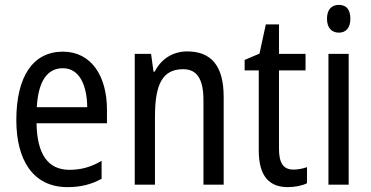

<svg xmlns="http://www.w3.org/2000/svg" viewBox="-20 -758 1522 788"><path d="M238 -546C116 -546 47 -445 47 -265C47 -102 115 10 257 10C311 10 354 -1 397 -24V-98C353 -72 312 -61 265 -61C177 -61 132 -125 130 -252H419V-308C419 -444 356 -546 238 -546ZM238 -478C307 -478 337 -407 338 -318H131C137 -425 174 -478 238 -478Z M748 -547C692 -547 642 -518 615 -464H610L600 -537H533V0H616V-279C616 -413 647 -474 732 -474C790 -474 815 -431 815 -347V0H898V-360C898 -488 847 -547 748 -547Z M1184 -62C1142 -62 1125 -90 1125 -148V-469H1234V-537H1125V-658H1071L1045 -538L984 -512V-469H1042V-140C1042 -34 1086 10 1161 10C1191 10 1220 4 1240 -6V-72C1224 -66 1203 -62 1184 -62Z M1371 -738C1341 -738 1322 -719 1322 -681C1322 -644 1341 -624 1371 -624C1400 -624 1418 -644 1418 -681C1418 -719 1401 -738 1371 -738ZM1411 -537H1328V0H1411Z"/></svg>

Font: Noto Sans Sinhala UI Condensed
Style: Regular
Weight: 400
Width: 3
Designer: Jelle Bosma - Monotype Design Team
Foundry: Monotype Imaging Inc.
Version: Version 2.006